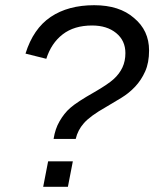

<svg xmlns="http://www.w3.org/2000/svg" viewBox="-20 -718 596 738"><path d="M342 -698Q439 -698 495 -649Q553 -601 553 -524Q553 -477 538 -443.5Q523 -410 499.5 -385Q476 -360 446.5 -342Q417 -324 388 -307Q326 -272 302 -244Q279 -218 271 -184H186Q192 -223 209 -252Q217 -266 227.5 -279.5Q238 -293 251 -304Q276 -326 343 -364Q369 -379 387.5 -391.5Q406 -404 417 -414Q439 -434 450.5 -458.5Q462 -483 462 -514Q462 -562 426.5 -591Q391 -620 334 -620Q265 -620 221 -586Q177 -552 158 -492L78 -512Q108 -608 175 -653Q242 -698 342 -698ZM146 0 165 -98H260L241 0Z"/></svg>

Font: Libra Sans Modern
Style: Italic
Weight: 400
Italic angle: -12°
Foundry: Stefan Peev, Context Ltd
Version: Version 1.000